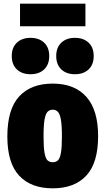

<svg xmlns="http://www.w3.org/2000/svg" viewBox="-20 -1014 574 1045"><path d="M267 11Q148.5 11 84.2 -58Q20 -127 20 -271Q20 -419 84.2 -489Q148.5 -559 267 -559Q385.5 -559 449.8 -487.2Q514 -415.5 514 -273Q514 -127.5 449.8 -58.2Q385.5 11 267 11ZM267 -131Q284 -131 295 -141Q306 -151 311.5 -181Q317 -211 317 -271Q317 -333 311.2 -364.2Q305.5 -395.5 294.2 -406.2Q283 -417 267 -417Q251 -417 239.8 -406.5Q228.5 -396 222.8 -365Q217 -334 217 -273Q217 -212 222.5 -181.5Q228 -151 239 -141Q250 -131 267 -131ZM388 -610Q341.5 -610 313.8 -636.2Q286 -662.5 286 -709Q286 -755.5 313.8 -781.8Q341.5 -808 388 -808Q434.5 -808 462.2 -781.8Q490 -755.5 490 -709Q490 -662.5 462.2 -636.2Q434.5 -610 388 -610ZM146 -610Q99.5 -610 71.8 -636.2Q44 -662.5 44 -709Q44 -755.5 71.8 -781.8Q99.5 -808 146 -808Q192.5 -808 220.2 -781.8Q248 -755.5 248 -709Q248 -662.5 220.2 -636.2Q192.5 -610 146 -610ZM89 -871V-994H445V-871Z"/></svg>

Font: Encode Sans Condensed Condensed Black
Style: Regular
Weight: 900
Width: 3
Designer: Multiple Designers
Foundry: Impallari Type
Version: Version 3.000; ttfautohint (v1.8.3) -l 8 -r 50 -G 200 -x 14 